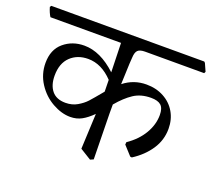

<svg xmlns="http://www.w3.org/2000/svg" viewBox="-126 -717 996 892"><g transform="rotate(20 371.5 -271.0)"><path d="M420 -478Q420 -468 418 -448L414 -345Q463 -384 526 -384Q574 -384 612 -363.5Q650 -343 671 -307Q692 -271 692 -225Q692 -169 661 -122.5Q630 -76 577 -42L569 -43L528 -88L529 -100Q579 -134 605.5 -179Q632 -224 632 -271Q632 -305 616.5 -319Q601 -333 567 -333Q517 -333 481.5 -309.5Q446 -286 410 -243V-198L414 27L398 34L343 0L351 -175Q324 -148 299 -134.5Q274 -121 243 -121Q200 -121 154.5 -146.5Q109 -172 79.5 -217.5Q50 -263 50 -318Q50 -384 92 -419.5Q134 -455 193 -455Q273 -455 352 -381L348 -525H-1Q-12 -542 -20 -569L-15 -576H741L746 -571L763 -533L759 -525H467Q442 -525 431.5 -515Q421 -505 420 -478ZM354 -286V-291Q354 -324 353 -344Q297 -403 231 -403Q178 -403 144 -370.5Q110 -338 110 -277Q110 -230 132.5 -202.5Q155 -175 200 -175Q233 -175 258.5 -190Q284 -205 300 -222.5Q316 -240 354 -286Z"/></g></svg>

Font: Sahitya
Style: Regular
Weight: 400
Designer: Juan Pablo del Peral
Foundry: Juan Pablo del Peral (http://www.huertatipografica.com)
Version: Version 1.001;PS 001.000;hotconv 1.0.70;makeotf.lib2.5.58329